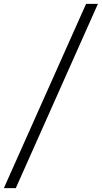

<svg xmlns="http://www.w3.org/2000/svg" viewBox="-77 -800 528 997"><path d="M-57 177 370 -780H431.5L5 177Z"/></svg>

Font: Merriweather 60pt Light
Style: Italic
Weight: 300
Italic angle: -7.8°
Version: Version 2.101